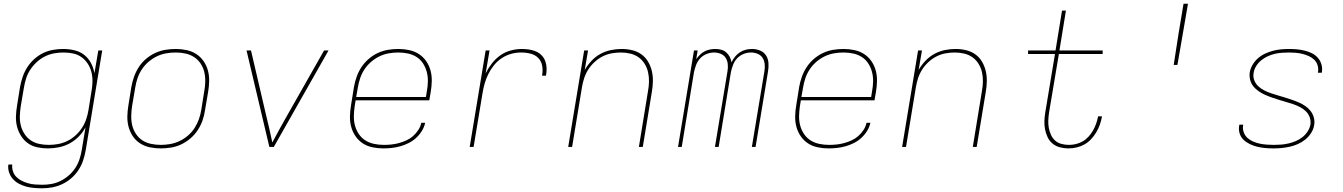

<svg xmlns="http://www.w3.org/2000/svg" viewBox="-20 -792 7240 1035"><path d="M207 223Q185 223 162.5 221Q140 219 120 213.5Q100 208 81.5 198Q63 188 49.5 173Q36 158 29 137.5Q22 117 25 95H46Q44 114 50 132Q56 150 69 162.5Q82 175 98 183Q114 191 132 196Q150 201 169.5 202.5Q189 204 208 204Q233 204 258 199.5Q283 195 307 183Q331 171 351.5 153Q372 135 386.5 112.5Q401 90 409 65Q417 40 421 15L441 -106Q427 -79 404.5 -56Q382 -33 354.5 -18.5Q327 -4 297 2Q267 8 238 8Q209 8 181 2Q153 -4 131 -19.5Q109 -35 94 -58.5Q79 -82 72 -109Q65 -136 66 -165Q67 -194 72 -223L88 -323Q93 -350 102 -377Q111 -404 126.5 -428.5Q142 -453 164 -473Q186 -493 211.5 -505.5Q237 -518 265 -523Q293 -528 320 -528Q351 -528 381 -521Q411 -514 433.5 -496.5Q456 -479 470 -453Q484 -427 489 -397L510 -520H531L442 18Q437 46 428 73Q419 100 403 124.5Q387 149 364.5 168.5Q342 188 315.5 200.5Q289 213 261.5 218Q234 223 207 223ZM243 -11Q268 -11 293 -15.5Q318 -20 342 -31.5Q366 -43 386.5 -61.5Q407 -80 421.5 -102Q436 -124 444.5 -149Q453 -174 457 -199L473 -299Q478 -325 478.5 -351.5Q479 -378 473 -402.5Q467 -427 453.5 -448Q440 -469 420 -483.5Q400 -498 375 -503.5Q350 -509 323 -509Q298 -509 272.5 -504.5Q247 -500 223.5 -488.5Q200 -477 179.5 -458.5Q159 -440 144 -417.5Q129 -395 121 -370Q113 -345 109 -320L92 -220Q88 -194 87 -167.5Q86 -141 92 -116.5Q98 -92 111.5 -71Q125 -50 145 -36Q165 -22 190.5 -16.5Q216 -11 243 -11Z M846 8Q816 8 787.5 2Q759 -4 735.5 -19Q712 -34 696.5 -57Q681 -80 673.5 -107Q666 -134 666.5 -164Q667 -194 672 -223L688 -323Q693 -351 702.5 -378Q712 -405 728 -430Q744 -455 767 -474.5Q790 -494 817 -506.5Q844 -519 872 -523.5Q900 -528 927 -528Q957 -528 985.5 -522Q1014 -516 1037.5 -501Q1061 -486 1077 -463Q1093 -440 1100.5 -413Q1108 -386 1107.5 -356Q1107 -326 1102 -297L1085 -197Q1081 -169 1071.5 -142Q1062 -115 1045.5 -90Q1029 -65 1006 -45.5Q983 -26 956.5 -13.5Q930 -1 901.5 3.5Q873 8 846 8ZM847 -11Q872 -11 897.5 -15.5Q923 -20 947.5 -31.5Q972 -43 993 -61Q1014 -79 1028.5 -101.5Q1043 -124 1052 -149Q1061 -174 1065 -200L1081 -300Q1086 -326 1086.5 -353Q1087 -380 1081 -404.5Q1075 -429 1061 -450Q1047 -471 1026 -484.5Q1005 -498 979.5 -503.5Q954 -509 927 -509Q902 -509 876 -504.5Q850 -500 826 -488.5Q802 -477 781 -459Q760 -441 745 -418.5Q730 -396 721.5 -371Q713 -346 709 -320L692 -220Q688 -194 687.5 -167Q687 -140 693 -115.5Q699 -91 713 -70Q727 -49 747.5 -35.5Q768 -22 794 -16.5Q820 -11 847 -11Z M1432 0 1309 -520H1333L1414 -173Q1423 -136 1431.5 -99Q1440 -62 1448 -24Q1468 -62 1488.5 -99Q1509 -136 1530 -173L1727 -520H1751L1456 0Z M2046 8Q2017 8 1988 2Q1959 -4 1936 -19Q1913 -34 1897 -57Q1881 -80 1873.5 -107Q1866 -134 1866.5 -164Q1867 -194 1872 -223L1888 -323Q1893 -351 1902.5 -378Q1912 -405 1928 -429.5Q1944 -454 1967 -474Q1990 -494 2017 -506.5Q2044 -519 2072 -523.5Q2100 -528 2127 -528Q2157 -528 2185.5 -522Q2214 -516 2237.5 -501Q2261 -486 2277 -463Q2293 -440 2300.5 -413Q2308 -386 2307.5 -356Q2307 -326 2302 -297L2294 -251H1897L1892 -220Q1888 -193 1887.5 -166.5Q1887 -140 1893.5 -115.5Q1900 -91 1914 -70Q1928 -49 1949 -35.5Q1970 -22 1996 -16.5Q2022 -11 2049 -11Q2069 -11 2089 -13Q2109 -15 2129.5 -20.5Q2150 -26 2170 -35Q2190 -44 2206.5 -58.5Q2223 -73 2235 -91.5Q2247 -110 2251 -130H2272Q2267 -107 2254 -86Q2241 -65 2223 -48.5Q2205 -32 2183 -21Q2161 -10 2138 -3.5Q2115 3 2092 5.5Q2069 8 2046 8ZM1900 -269H2276L2281 -300Q2286 -326 2286.5 -353Q2287 -380 2280.5 -404.5Q2274 -429 2260.5 -450Q2247 -471 2226 -484.5Q2205 -498 2179.5 -503.5Q2154 -509 2127 -509Q2102 -509 2076 -504.5Q2050 -500 2026 -488.5Q2002 -477 1981 -459Q1960 -441 1945 -418.5Q1930 -396 1921.5 -370.5Q1913 -345 1909 -320Z M2512 0 2598 -520H2619L2598 -397Q2612 -425 2632 -450.5Q2652 -476 2677.5 -494Q2703 -512 2733.5 -520Q2764 -528 2793 -528Q2813 -528 2832.5 -525Q2852 -522 2869.5 -514.5Q2887 -507 2900 -493.5Q2913 -480 2919.5 -462Q2926 -444 2926.5 -424Q2927 -404 2923 -384H2902Q2907 -410 2903 -435.5Q2899 -461 2882.5 -478.5Q2866 -496 2841 -502.5Q2816 -509 2790 -509Q2763 -509 2736.5 -502Q2710 -495 2685.5 -479Q2661 -463 2643 -440.5Q2625 -418 2612.5 -393Q2600 -368 2592.5 -341.5Q2585 -315 2581 -289L2533 0Z M3043 0 3129 -520H3150L3132 -415Q3147 -441 3168.5 -464Q3190 -487 3217 -501.5Q3244 -516 3273 -522Q3302 -528 3331 -528Q3360 -528 3387.5 -521.5Q3415 -515 3437 -499.5Q3459 -484 3473 -460.5Q3487 -437 3493.5 -410.5Q3500 -384 3499.5 -355Q3499 -326 3494 -297L3445 0H3424L3473 -300Q3478 -326 3478.5 -352Q3479 -378 3473.5 -402.5Q3468 -427 3455 -448Q3442 -469 3422.5 -483Q3403 -497 3378 -503Q3353 -509 3327 -509Q3303 -509 3277.5 -504.5Q3252 -500 3228.5 -488Q3205 -476 3185 -457.5Q3165 -439 3151 -417Q3137 -395 3129 -370.5Q3121 -346 3117 -321L3064 0Z M3635 0 3721 -520H3741L3733 -473Q3742 -486 3753.5 -497Q3765 -508 3778 -515Q3791 -522 3806 -525Q3821 -528 3835 -528Q3852 -528 3867.5 -524Q3883 -520 3894.5 -510Q3906 -500 3913.5 -486Q3921 -472 3923 -456Q3931 -472 3942 -486Q3953 -500 3968.5 -510Q3984 -520 4000.5 -524Q4017 -528 4034 -528Q4057 -528 4077.5 -519.5Q4098 -511 4109.5 -493Q4121 -475 4122.5 -452Q4124 -429 4120 -406L4053 0H4033L4101 -410Q4104 -429 4102 -447.5Q4100 -466 4090.5 -480.5Q4081 -495 4064 -502Q4047 -509 4028 -509Q4008 -509 3988 -501Q3968 -493 3953.5 -477.5Q3939 -462 3931.5 -442Q3924 -422 3920 -403L3854 0H3834L3902 -410Q3905 -429 3903 -447.5Q3901 -466 3891.5 -480.5Q3882 -495 3865 -502Q3848 -509 3829 -509Q3809 -509 3789 -501Q3769 -493 3754.5 -477.5Q3740 -462 3732.5 -442Q3725 -422 3721 -403L3655 0Z M4446 8Q4417 8 4388 2Q4359 -4 4336 -19Q4313 -34 4297 -57Q4281 -80 4273.5 -107Q4266 -134 4266.5 -164Q4267 -194 4272 -223L4288 -323Q4293 -351 4302.5 -378Q4312 -405 4328 -429.5Q4344 -454 4367 -474Q4390 -494 4417 -506.5Q4444 -519 4472 -523.5Q4500 -528 4527 -528Q4557 -528 4585.5 -522Q4614 -516 4637.5 -501Q4661 -486 4677 -463Q4693 -440 4700.5 -413Q4708 -386 4707.5 -356Q4707 -326 4702 -297L4694 -251H4297L4292 -220Q4288 -193 4287.5 -166.5Q4287 -140 4293.5 -115.5Q4300 -91 4314 -70Q4328 -49 4349 -35.5Q4370 -22 4396 -16.5Q4422 -11 4449 -11Q4469 -11 4489 -13Q4509 -15 4529.5 -20.5Q4550 -26 4570 -35Q4590 -44 4606.5 -58.5Q4623 -73 4635 -91.5Q4647 -110 4651 -130H4672Q4667 -107 4654 -86Q4641 -65 4623 -48.5Q4605 -32 4583 -21Q4561 -10 4538 -3.5Q4515 3 4492 5.5Q4469 8 4446 8ZM4300 -269H4676L4681 -300Q4686 -326 4686.5 -353Q4687 -380 4680.5 -404.5Q4674 -429 4660.5 -450Q4647 -471 4626 -484.5Q4605 -498 4579.5 -503.5Q4554 -509 4527 -509Q4502 -509 4476 -504.5Q4450 -500 4426 -488.5Q4402 -477 4381 -459Q4360 -441 4345 -418.5Q4330 -396 4321.5 -370.5Q4313 -345 4309 -320Z M4843 0 4929 -520H4950L4932 -415Q4947 -441 4968.5 -464Q4990 -487 5017 -501.5Q5044 -516 5073 -522Q5102 -528 5131 -528Q5160 -528 5187.5 -521.5Q5215 -515 5237 -499.5Q5259 -484 5273 -460.5Q5287 -437 5293.5 -410.5Q5300 -384 5299.5 -355Q5299 -326 5294 -297L5245 0H5224L5273 -300Q5278 -326 5278.5 -352Q5279 -378 5273.5 -402.5Q5268 -427 5255 -448Q5242 -469 5222.5 -483Q5203 -497 5178 -503Q5153 -509 5127 -509Q5103 -509 5077.5 -504.5Q5052 -500 5028.5 -488Q5005 -476 4985 -457.5Q4965 -439 4951 -417Q4937 -395 4929 -370.5Q4921 -346 4917 -321L4864 0Z M5739 8Q5716 8 5693.5 2Q5671 -4 5654 -18Q5637 -32 5627.5 -52Q5618 -72 5613.5 -94.5Q5609 -117 5610 -141Q5611 -165 5615 -188L5667 -501H5522V-520H5670L5705 -735H5726L5691 -520H5924V-501H5688L5635 -185Q5632 -165 5631 -144Q5630 -123 5633.5 -103.5Q5637 -84 5645 -66Q5653 -48 5667 -35Q5681 -22 5701 -16.5Q5721 -11 5742 -11Q5761 -11 5780 -15.5Q5799 -20 5816.5 -30Q5834 -40 5848 -55.5Q5862 -71 5872 -88.5Q5882 -106 5888.5 -124.5Q5895 -143 5899 -162V-165H5920V-162Q5916 -140 5908.5 -119Q5901 -98 5889 -78Q5877 -58 5861 -41Q5845 -24 5825 -13Q5805 -2 5783 3Q5761 8 5739 8Z M6307 -442Q6319 -524 6332.5 -606.5Q6346 -689 6360 -772H6384Q6370 -689 6355.5 -606.5Q6341 -524 6327 -442Z M6844 8Q6822 8 6800 6Q6778 4 6757.5 -1Q6737 -6 6718 -15Q6699 -24 6684 -38Q6669 -52 6662.5 -72.5Q6656 -93 6660 -115L6661 -120H6682L6681 -116Q6678 -97 6684.5 -79Q6691 -61 6704 -49Q6717 -37 6734 -29.5Q6751 -22 6769.5 -18Q6788 -14 6807.5 -12.5Q6827 -11 6846 -11Q6866 -11 6885.5 -12.5Q6905 -14 6925 -18.5Q6945 -23 6964 -31Q6983 -39 6999.5 -51.5Q7016 -64 7028 -82Q7040 -100 7044 -120Q7047 -141 7040 -160Q7033 -179 7019 -192.5Q7005 -206 6987.5 -215Q6970 -224 6951 -230.5Q6932 -237 6912.5 -242.5Q6893 -248 6874 -254Q6855 -260 6836 -266.5Q6817 -273 6799 -281Q6781 -289 6764.5 -300.5Q6748 -312 6736 -327Q6724 -342 6719 -362Q6714 -382 6717 -403Q6721 -424 6733 -444Q6745 -464 6762.5 -479Q6780 -494 6801 -503.5Q6822 -513 6843 -518.5Q6864 -524 6886 -526Q6908 -528 6929 -528Q6951 -528 6972 -526Q6993 -524 7013.5 -519Q7034 -514 7052 -505Q7070 -496 7083.5 -481Q7097 -466 7103 -446Q7109 -426 7106 -405L7105 -400H7084L7085 -404Q7088 -423 7082.5 -440.5Q7077 -458 7064.5 -470Q7052 -482 7035.5 -489.5Q7019 -497 7001 -501.5Q6983 -506 6965 -507.5Q6947 -509 6928 -509Q6909 -509 6889.5 -507.5Q6870 -506 6851 -501.5Q6832 -497 6813.5 -488.5Q6795 -480 6779 -467Q6763 -454 6752 -436.5Q6741 -419 6738 -400Q6734 -379 6741 -360Q6748 -341 6762.5 -327.5Q6777 -314 6794.5 -305Q6812 -296 6831 -289.5Q6850 -283 6869.5 -277.5Q6889 -272 6908 -266Q6927 -260 6946 -253.5Q6965 -247 6983 -239Q7001 -231 7017 -220Q7033 -209 7045 -193.5Q7057 -178 7062.5 -158Q7068 -138 7064 -117Q7061 -96 7048 -75.5Q7035 -55 7016.5 -40Q6998 -25 6976.5 -15.5Q6955 -6 6932.5 -1Q6910 4 6888 6Q6866 8 6844 8Z"/></svg>

Font: Iosevka Thin Extended Oblique
Style: Regular
Weight: 100
Width: 7
Italic angle: -9°
Monospace: yes
Designer: Belleve Invis
Foundry: Belleve Invis
Version: Version 32.5.0; ttfautohint (v1.8.4)